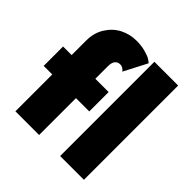

<svg xmlns="http://www.w3.org/2000/svg" viewBox="-185 -846 991 991"><g transform="rotate(45 311.0 -350.0)"><path d="M9.5 -410.5H72V-516.5Q72 -573 99.2 -615.8Q126.5 -658.5 168 -679.2Q209.5 -700 257.5 -700Q292.5 -700 321.5 -692Q350.5 -684 362.8 -676.5Q375 -669 383 -661.5L317.5 -535Q303.5 -554 282.5 -554Q266.5 -554 255.8 -541.8Q245 -529.5 245 -501.5V-410.5H342V-269H245V0H72V-269H9.5ZM572 0H398.5V-688H572Z"/></g></svg>

Font: League Spartan ExtraBold
Style: Regular
Weight: 800
Foundry: The League of Moveable Type
Version: Version 2.002